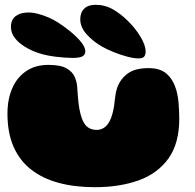

<svg xmlns="http://www.w3.org/2000/svg" viewBox="-20 -740 810 799"><path d="M375 39Q291 39 223.8 20.8Q156.5 2.5 109 -34.8Q61.5 -72 36.2 -130Q11 -188 11 -267.5Q11 -289.5 13.8 -310Q16.5 -330.5 22.2 -349Q28 -367.5 36 -383.5Q56.5 -423.5 93.2 -446.8Q130 -470 181.5 -470Q232.5 -470 257.8 -455Q283 -440 291.8 -418Q300.5 -396 301.5 -375.5Q302.5 -362.5 303.2 -350.8Q304 -339 305 -328.2Q306 -317.5 307.2 -307.8Q308.5 -298 310 -289Q316 -256 325.2 -236.5Q334.5 -217 348.8 -208.2Q363 -199.5 383 -199.5Q396 -199.5 408.8 -206Q421.5 -212.5 432.2 -229Q443 -245.5 450 -275Q453.5 -289 455.2 -302.2Q457 -315.5 458.2 -328.2Q459.5 -341 462 -353.5Q464.5 -366 469 -378.5Q482 -412.5 512.2 -434.5Q542.5 -456.5 598.5 -456.5Q648 -456.5 674.8 -431.8Q701.5 -407 713.5 -366Q717 -353.5 719.5 -339.5Q722 -325.5 723.2 -310.2Q724.5 -295 725.2 -279Q726 -263 726 -246.5Q726 -142.5 680.5 -79.8Q635 -17 555.8 11Q476.5 39 375 39ZM281.5 -499Q252.5 -499 211.5 -504Q170.5 -509 139.5 -519.5Q109.5 -529.5 83.5 -545.5Q57.5 -561.5 41.5 -582.2Q25.5 -603 25.5 -628Q25.5 -658 45.2 -673Q65 -688 98 -688Q117.5 -688 139.2 -682.2Q161 -676.5 182.2 -667.2Q203.5 -658 220.5 -647Q246.5 -630.5 272.8 -609Q299 -587.5 317 -565.8Q335 -544 335 -526Q335 -513 324 -506Q313 -499 281.5 -499ZM556.5 -497Q537 -497 509.8 -504.2Q482.5 -511.5 454.8 -522.5Q427 -533.5 406.5 -545Q368.5 -566.5 341.2 -596.5Q314 -626.5 314 -660Q314 -688 330.5 -704Q347 -720 377 -720Q417 -720 450 -701Q483 -682 510.5 -654.5Q541 -625.5 563.5 -589Q586 -552.5 586 -525.5Q586 -512 580 -504.5Q574 -497 556.5 -497Z"/></svg>

Font: Gluten Black
Style: Regular
Weight: 900
Designer: Tyler Finck
Foundry: Etcetera Type Company
Version: Version 1.300